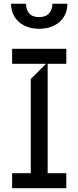

<svg xmlns="http://www.w3.org/2000/svg" viewBox="-20 -982 409 1002"><path d="M43.3 0V-78.1H140.6V-569.6L220.2 -649.1H43.3V-727.3H326V-649.1H228.7V-78.1H326V0ZM331.7 -962.4Q331.7 -924 313.6 -894.5Q295.5 -865.1 262.1 -848.4Q228.7 -831.7 183.9 -831.7Q139.9 -831.7 106.9 -848.4Q73.9 -865.1 55.8 -894.5Q37.6 -924 37.6 -962.4H115.8Q115.8 -931.8 132.3 -912.3Q148.8 -892.8 183.9 -892.8Q219.1 -892.8 236.3 -912.5Q253.6 -932.2 253.6 -962.4Z"/></svg>

Font: Riot Sans
Style: Regular
Weight: 400
Designer: Rasmus Andersson
Foundry: rsms
Version: Version 3.005